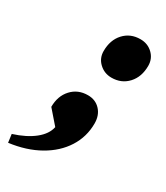

<svg xmlns="http://www.w3.org/2000/svg" viewBox="-248 -535 650 750"><g transform="rotate(30 77.0 -159.5)"><path d="M-86 145 -91 108Q-34 90 1 62Q36 34 43 0L-10 -61Q-10 -110 18.5 -141Q47 -172 92 -172Q126 -172 147.5 -149Q169 -126 169 -89Q169 -29 137.5 20.5Q106 70 48.5 102.5Q-9 135 -86 145ZM136 -277Q104 -277 81 -298.5Q58 -320 58 -352Q58 -402 86.5 -433Q115 -464 160 -464Q193 -464 215.5 -442.5Q238 -421 238 -389Q238 -339 209.5 -308Q181 -277 136 -277Z"/></g></svg>

Font: Platypi
Style: Bold Italic
Weight: 700
Italic angle: -13°
Designer: David Sargent
Foundry: Bolt Cutter Type
Version: Version 1.200; ttfautohint (v1.8.4.7-5d5b)